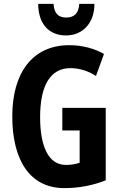

<svg xmlns="http://www.w3.org/2000/svg" viewBox="-20 -956 614 986"><path d="M465 -936H387C384 -886 360 -866 320 -866C279 -866 258 -888 255 -936H176C177 -829 235 -774 319 -774C403 -774 465 -836 465 -936ZM300 -402V-286H389V-120C368 -113 344 -109 319 -109C228 -109 186 -205 186 -355C186 -517 239 -606 341 -606C388 -606 432 -592 473 -566L514 -679C466 -706 405 -724 336 -724C147 -724 43 -582 43 -359C43 -133 134 10 310 10C384 10 455 -3 523 -30V-402Z"/></svg>

Font: Noto Sans Devanagari ExtraCondensed
Style: Bold
Weight: 700
Width: 2
Designer: Jelle Bosma - Monotype Design Team
Foundry: Monotype Imaging Inc.
Version: Version 2.004